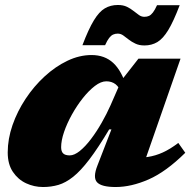

<svg xmlns="http://www.w3.org/2000/svg" viewBox="-20 -736 765 771"><path d="M371.5 -72 427.5 -216.5H418.5Q374 -142 339 -96Q304 -50 273.8 -26Q243.5 -2 214.5 6.5Q185.5 15 153 15Q117 15 84.8 0Q52.5 -15 31.8 -45.8Q11 -76.5 11 -124Q11 -178 30.2 -233.5Q49.5 -289 82.8 -339.2Q116 -389.5 159.2 -429.2Q202.5 -469 250.8 -492Q299 -515 347.5 -515Q400.5 -515 434.8 -483.2Q469 -451.5 489.5 -383.5L471 -354.5Q459.5 -386 444 -397.8Q428.5 -409.5 407 -409.5Q385.5 -409.5 361 -390.8Q336.5 -372 312.5 -341.8Q288.5 -311.5 268.8 -276Q249 -240.5 237.2 -206Q225.5 -171.5 225.5 -145Q225.5 -127.5 233.8 -119.8Q242 -112 260 -112Q278.5 -112 300.8 -130Q323 -148 345.5 -177.8Q368 -207.5 388.2 -243Q408.5 -278.5 424 -313.5L467.5 -413L536 -500.5H705L543.5 -37.5L503.5 -101.5Q543 -101 573.8 -105.8Q604.5 -110.5 633.8 -123.8Q663 -137 696 -162L724 -122.5Q646.5 -46 576.8 -15.5Q507 15 444.5 15Q387.5 15 369.8 -4Q352 -23 371.5 -72ZM701.5 -715Q677 -650.5 655.8 -615.5Q634.5 -580.5 611.8 -567Q589 -553.5 560 -553.5Q539 -553.5 523.8 -560.8Q508.5 -568 496.8 -577.2Q485 -586.5 474.8 -593.8Q464.5 -601 453 -601Q442.5 -601 434.2 -597.2Q426 -593.5 418.2 -583.5Q410.5 -573.5 402 -554.5H311Q335.5 -619 356.8 -654Q378 -689 401 -702.5Q424 -716 453.5 -716Q474.5 -716 489.5 -708.8Q504.5 -701.5 516 -692.2Q527.5 -683 537.8 -675.8Q548 -668.5 559.5 -668.5Q570.5 -668.5 578.5 -672.2Q586.5 -676 594.2 -686Q602 -696 610.5 -715Z"/></svg>

Font: Newsreader 9pt ExtraBold
Style: Italic
Weight: 800
Italic angle: -17°
Designer: Hugues Gentile
Foundry: Production Type
Version: Version 1.003